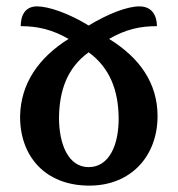

<svg xmlns="http://www.w3.org/2000/svg" viewBox="-20 -569 557 602"><path d="M96 -549C59 -549 45 -521 45 -487C99 -487 144 -476 195 -447C101 -388 45 -307 43 -205C42 -80 121 13 260 13C391 13 474 -80 474 -205C474 -308 418 -388 322 -447C374 -477 419 -487 472 -487C472 -517 459 -549 417 -549C379 -549 319 -526 258 -489C196 -527 133 -549 96 -549ZM258 -405C325 -356 351 -285 352 -200C353 -116 323 -45 258 -45C194 -45 165 -117 165 -200C166 -284 190 -356 258 -405Z"/></svg>

Font: Noto Serif Georgian Condensed SemiBold
Style: Regular
Weight: 600
Width: 3
Designer: Monotype Design Team, Akaki Razmadze
Foundry: Google LLC
Version: Version 2.003